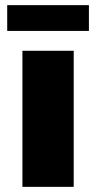

<svg xmlns="http://www.w3.org/2000/svg" viewBox="-20 -725 373 745"><path d="M266 -528V0H67V-528ZM325 -705V-605H8V-705Z"/></svg>

Font: Archicoco
Style: Regular
Weight: 400
Designer: Hector Gatti
Foundry: Hector Gatti
Version: 1.002